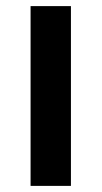

<svg xmlns="http://www.w3.org/2000/svg" viewBox="-20 -608 332 628"><path d="M80 -588H212V0H80Z"/></svg>

Font: Gold
Style: Regular
Weight: 400
Designer: jaiki
Version: Version 1.000